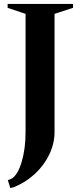

<svg xmlns="http://www.w3.org/2000/svg" viewBox="-20 -720 406 975"><path d="M40.8 186Q71 166.6 90.4 100.8Q109.8 35 109.8 -49V-658.4L117.8 -647L18.8 -680V-700H351V-680.4L249 -647L257 -658.4V-50Q257 8.4 230.5 64Q204 119.6 156.7 163.4Q109.4 207.2 49 230.8L32.4 235L19.8 194.8Q29.4 192.2 40.8 186Z"/></svg>

Font: Wittgenstein
Style: Regular
Weight: 400
Designer: Jörg Drees
Foundry: Jörg Drees
Version: Version 1.003;Glyphs 3.1.2 (3151)